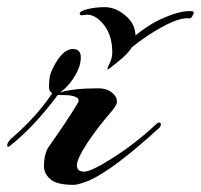

<svg xmlns="http://www.w3.org/2000/svg" viewBox="-39 -509 562 537"><path d="M275 -200Q231 -149 203.5 -106.5Q176 -64 176 -46.5Q176 -29 196.5 -29Q217 -29 280.5 -70Q344 -111 398 -162Q403 -167 407 -166Q411 -165 411 -161Q411 -157 407 -152Q278 -34 210 -4Q180 8 167 8Q119 8 101.5 -8Q84 -24 84 -43Q84 -81 99 -101Q148 -170 177 -218Q186 -232 173.5 -237.5Q161 -243 142.5 -243Q124 -243 123 -244Q56 -154 -10 -102Q-18 -95 -19 -102Q-19 -110 -8 -121Q62 -181 107 -248Q98 -254 98 -264.5Q98 -275 99.5 -290Q101 -305 115 -330Q139 -372 165 -372Q187 -372 187 -348Q187 -315 156 -276Q141 -258 128 -250Q165 -262 236 -262Q271 -262 286 -236Q288 -232 288 -224Q288 -216 275 -200ZM204 -468Q201 -468 192.5 -466.5Q184 -465 184 -471.5Q184 -478 206 -483.5Q228 -489 253.5 -489Q279 -489 302 -473Q339 -448 340 -410Q379 -442 421 -460Q463 -478 491 -478Q503 -478 503 -474.5Q503 -471 499 -464Q495 -457 490.5 -457.5Q486 -458 485 -458Q459 -458 415 -434Q371 -410 330 -377Q320 -360 292.5 -337.5Q265 -315 263 -315Q259 -315 267 -330.5Q275 -346 275 -363Q275 -415 246 -446Q226 -468 204 -468Z"/></svg>

Font: Arizonia
Style: Regular
Weight: 400
Designer: Robert E. Leuschke
Foundry: Robert E. Leuschke
Version: Version 1.003